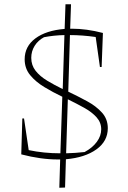

<svg xmlns="http://www.w3.org/2000/svg" viewBox="-20 -743 602 903"><path d="M252 7Q172 7 80 -17L85 -186H93L115 -37Q186 -22 264 -22L273 -288Q229 -309 188.5 -333.5Q148 -358 122 -389.5Q96 -421 96 -464Q96 -525 146.5 -562.5Q197 -600 284 -607L288 -723H314L310 -608Q314 -608 318 -608Q387 -608 464 -588L458 -428H450L430 -569Q367 -578 309 -578L301 -312Q347 -290 389.5 -267Q432 -244 459.5 -213.5Q487 -183 487 -140Q487 -79 433.5 -40.5Q380 -2 290 6L286 139L259 140L263 7Q258 7 252 7ZM127 -471Q127 -436 147.5 -410Q168 -384 202 -363.5Q236 -343 275 -324L283 -578Q233 -577 187 -568Q159 -553 143 -527.5Q127 -502 127 -471ZM456 -135Q456 -167 434 -191.5Q412 -216 376 -236Q340 -256 299 -276L291 -22Q334 -23 378 -28Q415 -48 435.5 -76Q456 -104 456 -135Z"/></svg>

Font: Piazzolla SC Thin
Style: Regular
Weight: 100
Designer: Juan Pablo del Peral
Foundry: Huerta Tipografica
Version: Version 1.330